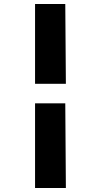

<svg xmlns="http://www.w3.org/2000/svg" viewBox="-20 -823 501 953"><path d="M154 -407V-803H304L307 -407ZM154 110V-310H304L307 110Z"/></svg>

Font: Literata 12pt ExtraBold
Style: Regular
Weight: 800
Designer: Latin by Veronika Burian and Jose Scaglione. Greek by Irene Vlachou. Cyrillic by Vera Evstafieva.
Foundry: TypeTogether
Version: Version 3.002